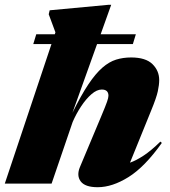

<svg xmlns="http://www.w3.org/2000/svg" viewBox="-43 -767 710 802"><path d="M260.5 -257.5 172.5 0H-23L172 -583H96L108.5 -624H186L188.5 -632L160.5 -707.5L164.5 -724L410.5 -747H421.5L377.5 -624H524.5L512 -583H362.5L259.5 -295.5Q295.5 -369 326 -414.5Q356.5 -460 384.8 -484.5Q413 -509 442.2 -518Q471.5 -527 504.5 -527Q565.5 -527 593.8 -499.2Q622 -471.5 622 -432.5Q622 -412.5 616.2 -385.8Q610.5 -359 588.5 -305.5L500 -87.5Q525.5 -96.5 556.5 -116.8Q587.5 -137 627 -175.5L633 -170Q562 -70 494 -27.5Q426 15 365 15Q312.5 15 294.2 -9.2Q276 -33.5 291 -69.5L378.5 -278Q398.5 -325.5 404.2 -342.2Q410 -359 410 -367Q410 -393 382 -393Q361.5 -393 339 -373.5Q316.5 -354 296 -323Q275.5 -292 260.5 -257.5Z"/></svg>

Font: Newsreader 72pt ExtraBold
Style: Italic
Weight: 800
Italic angle: -17°
Designer: Hugues Gentile
Foundry: Production Type
Version: Version 1.003; ttfautohint (v1.8.3)